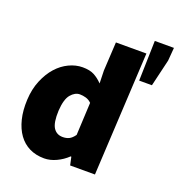

<svg xmlns="http://www.w3.org/2000/svg" viewBox="-140 -890 948 1018"><g transform="rotate(20 334.0 -381.0)"><path d="M31 -250Q34 -311 54.5 -360Q75 -409 105 -442.5Q135 -476 173 -494Q211 -512 249 -512Q290 -512 315 -498.5Q340 -485 362 -462L360 -534L369 -696H541L504 0H364L354 -46H350Q323 -20 288.5 -4Q254 12 221 12Q174 12 137.5 -6Q101 -24 76.5 -58Q52 -92 40 -140.5Q28 -189 31 -250ZM207 -252Q204 -184 222 -156Q240 -128 275 -128Q295 -128 310.5 -135.5Q326 -143 341 -164L350 -348Q336 -362 318.5 -367Q301 -372 284 -372Q257 -372 234 -345Q211 -318 207 -252ZM554 -548 560 -774H668L662 -700L626 -548Z"/></g></svg>

Font: Kilde Sans Black
Style: Regular
Weight: 900
Italic angle: -3°
Designer: Paul D. Hunt
Foundry: Adobe Systems Incorporated
Version: Version 1.050;PS Version 1.000;hotconv 1.0.70;makeotf.lib2.5